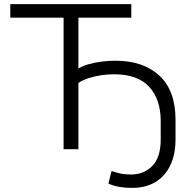

<svg xmlns="http://www.w3.org/2000/svg" viewBox="-20 -725 935 933"><path d="M623 188Q587 188 557.5 182.5Q528 177 507 167L522 106Q542 113 564.5 118Q587 123 616 123Q680 123 720.5 81Q761 39 761 -48V-136Q761 -242 705 -303Q649 -364 535 -364Q501 -364 469 -359Q437 -354 409.5 -345Q382 -336 361 -322V0H289V-639H30V-705H618V-639H361V-392Q380 -404 409 -412.5Q438 -421 473 -425.5Q508 -430 541 -430Q676 -430 754.5 -357.5Q833 -285 833 -142V-49Q833 27 806.5 80.5Q780 134 733 161Q686 188 623 188Z"/></svg>

Font: Nunito Sans 6pt Light
Style: Regular
Weight: 300
Version: Version 3.101;gftools[0.9.27]